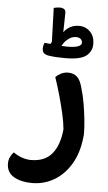

<svg xmlns="http://www.w3.org/2000/svg" viewBox="-63 -761 587 1042"><g transform="rotate(5 231.0 -240.0)"><path d="M410 -48Q403 45 367 109Q331 173 275 207Q219 241 151 241Q92 241 52.5 218Q13 195 13 146Q13 127 21 110.5Q29 94 40 84Q60 99 85.5 108Q111 117 135 117Q211 117 250 69.5Q289 22 297 -64Q294 -100 283 -148.5Q272 -197 257.5 -248Q243 -299 228 -343Q237 -353 255.5 -363Q274 -373 296 -373Q326 -373 345 -355.5Q364 -338 375 -293Q386 -257 393.5 -213Q401 -169 405.5 -126Q410 -83 410 -48ZM219 -721Q234 -721 243 -715Q252 -709 252 -695Q252 -662 251 -632Q250 -610 250 -589Q258 -601 271 -611Q297 -631 332 -631Q369 -631 393.5 -606Q418 -581 418 -540Q418 -499 386.5 -474.5Q355 -450 273 -450Q253 -450 229 -451Q205 -452 180 -456Q164 -459 155.5 -467Q147 -475 147 -492Q147 -500 149 -508.5Q151 -517 154 -523Q164 -522 174 -521L187 -520L193 -532L187 -716Q196 -718 203.5 -719.5Q211 -721 219 -721ZM247 -514Q251 -514 254 -514Q267 -513 275 -513Q319 -513 337.5 -520.5Q356 -528 356 -540Q356 -554 346.5 -561.5Q337 -569 322 -569Q297 -569 276 -551Q258 -537 247 -514Z"/></g></svg>

Font: Baloo Bhaijaan 2 SemiBold
Style: Regular
Weight: 600
Designer: Sanskriti Dholi, Noopur Datye and Ek Type
Foundry: Ek Type
Version: Version 1.700